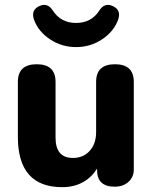

<svg xmlns="http://www.w3.org/2000/svg" viewBox="-20 -767 631 795"><path d="M238 8Q54 8 54 -200V-428Q54 -501 132 -501Q210 -501 210 -428V-197Q210 -113 282 -113Q325 -113 351.5 -142.5Q378 -172 378 -220V-428Q378 -501 456 -501Q534 -501 534 -428V-65Q534 -34 512 -14Q490 6 455 6Q382 6 382 -62V-98L395 -94Q373 -44 332.5 -18Q292 8 238 8ZM295 -572Q236 -572 187.5 -604Q139 -636 121 -685Q107 -725 142 -741.5Q177 -758 199 -723Q232 -672 295 -672Q358 -672 391 -723Q413 -758 448 -741.5Q483 -725 469 -685Q451 -636 402.5 -604Q354 -572 295 -572Z"/></svg>

Font: Nunito VF Beta Light
Style: Regular
Weight: 300
Designer: Vernon Adams
Foundry: newtypography
Version: Version 3.001